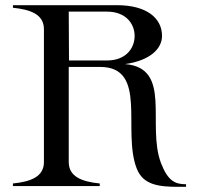

<svg xmlns="http://www.w3.org/2000/svg" viewBox="-20 -720 764 743"><path d="M603 -89C547 -236 648 -457 464 -472C562 -486 607 -532 607 -581C607 -649 549 -700 432 -700H30V-690C99 -683 150 -664 150 -607V-93C150 -36 99 -17 30 -10V0H366V-10C297 -17 246 -36 246 -93V-461H367C554 -461 452 -214 509 -68C534 -3 597 3 672 3H700V-7C658 -7 630 -19 603 -89ZM394 -486H247L246 -675H394C468 -675 501 -627 501 -581C501 -534 468 -486 394 -486Z"/></svg>

Font: Sprat
Style: Regular
Weight: 400
Designer: Ethan Nakache
Foundry: Collletttivo
Version: Version 2.000;Glyphs 3.2 (3217)